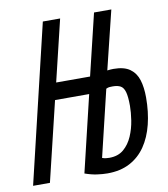

<svg xmlns="http://www.w3.org/2000/svg" viewBox="-89 -760 729 831"><g transform="rotate(-10 275.0 -345.0)"><path d="M317 3Q296 3 271 -0.5Q246 -4 218 -14L298 -349H148L64 0H-10L155 -693H231L166 -423H315L380 -693H456L393 -436Q401 -437 407.5 -437.5Q414 -438 420 -438Q467 -438 492.5 -419.5Q518 -401 528 -368.5Q538 -336 538 -292Q538 -228 524.5 -174Q511 -120 484 -80.5Q457 -41 415.5 -19Q374 3 317 3ZM336 -62Q375 -62 399.5 -83Q424 -104 438 -136.5Q452 -169 457.5 -204.5Q463 -240 463 -268Q463 -309 457 -329.5Q451 -350 438 -357Q425 -364 404 -364Q397 -364 390 -363.5Q383 -363 375 -359L305 -67Q313 -64 321 -63Q329 -62 336 -62Z"/></g></svg>

Font: Ubuntu Sans Mono
Style: Italic
Weight: 400
Italic angle: -13.5°
Monospace: yes
Designer: Dalton Maag Ltd
Foundry: Dalton Maag Ltd
Version: Version 1.006